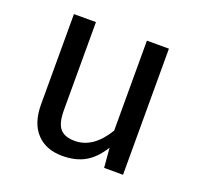

<svg xmlns="http://www.w3.org/2000/svg" viewBox="-100 -635 776 754"><g transform="rotate(20 287.5 -257.5)"><path d="M483 0H404L397 -82Q367 -33 328 -10.5Q289 12 233 12Q164 12 125 -30Q86 -72 86 -149V-527H178V-159Q178 -105 197 -82.5Q216 -60 259 -60Q336 -60 391 -151V-527H483Z"/></g></svg>

Font: Fira Sans
Style: Regular
Weight: 400
Designer: bBox Type GmbH & Carrois Corporate GbR & Edenspiekermann AG
Foundry: bBox Type GmbH & Carrois Corporate GbR & Edenspiekermann AG
Version: Version 4.301